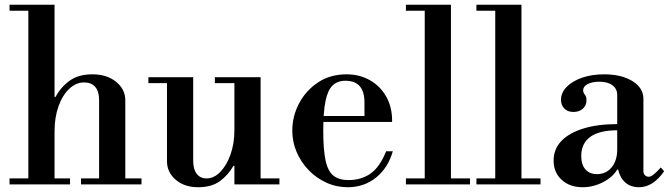

<svg xmlns="http://www.w3.org/2000/svg" viewBox="-20 -774 2809 806"><path d="M396 -15V-353Q396 -391 379.5 -409.5Q363 -428 333 -428Q299 -428 270.5 -401Q242 -374 225.5 -327.5Q209 -281 209 -222L189 -367H213Q235 -408 272 -435Q309 -462 368 -462Q429 -462 467.5 -430.5Q506 -399 506 -353V-15ZM20 0V-25H274V0ZM320 0V-25H574V0ZM99 -15V-738H209V-15ZM20 -729V-754H209V-729Z M812 12Q754 12 717.5 -19.5Q681 -51 681 -97V-435H791V-100Q791 -63 806 -44Q821 -25 847 -25Q878 -25 904.5 -52Q931 -79 947.5 -125Q964 -171 964 -228L984 -78H960Q938 -39 903 -13.5Q868 12 812 12ZM964 0V-25H1153V0ZM603 -425V-450H791V-425ZM964 -16V-435H1074V-16ZM882 -425V-450H1074V-425Z M1440 12Q1392 12 1349.5 -7.5Q1307 -27 1275 -60.5Q1243 -94 1225 -136.5Q1207 -179 1207 -225Q1207 -286 1235.5 -340Q1264 -394 1315 -428Q1366 -462 1435 -462Q1489 -462 1532.5 -437.5Q1576 -413 1601 -369Q1626 -325 1626 -268V-262H1299V-287H1510V-344Q1510 -435 1430 -435Q1397 -435 1376.5 -415.5Q1356 -396 1346.5 -350Q1337 -304 1337 -225Q1337 -144 1347 -99Q1357 -54 1380.5 -36Q1404 -18 1443 -18Q1496 -18 1535 -45Q1574 -72 1601 -139H1629Q1609 -69 1558.5 -28.5Q1508 12 1440 12Z M1763 -15V-738H1873V-15ZM1684 0V-25H1953V0ZM1684 -729V-754H1873V-729Z M2059 -15V-738H2169V-15ZM1980 0V-25H2249V0ZM1980 -729V-754H2169V-729Z M2426 12Q2372 12 2338 -19Q2304 -50 2304 -100Q2304 -148 2336.5 -182Q2369 -216 2429 -234.5Q2489 -253 2571 -253V-375Q2571 -401 2551 -416Q2531 -431 2496 -431Q2466 -431 2447 -421Q2428 -411 2428 -395Q2428 -385 2435 -377Q2442 -369 2442 -352Q2442 -331 2426.5 -317.5Q2411 -304 2387 -304Q2363 -304 2349 -318.5Q2335 -333 2335 -355Q2335 -385 2359 -409.5Q2383 -434 2424 -448Q2465 -462 2516 -462Q2589 -462 2635 -433.5Q2681 -405 2681 -359V-55Q2681 -45 2687.5 -38.5Q2694 -32 2703 -32Q2712 -32 2724 -41.5Q2736 -51 2754 -71L2768 -55Q2721 12 2663 12Q2628 12 2605.5 -7.5Q2583 -27 2575 -62H2571Q2552 -30 2511 -9Q2470 12 2426 12ZM2486 -43Q2524 -43 2547.5 -71.5Q2571 -100 2571 -146V-227Q2496 -227 2458 -199.5Q2420 -172 2420 -119Q2420 -83 2437.5 -63Q2455 -43 2486 -43Z"/></svg>

Font: Libre Bodoni
Style: Regular
Weight: 400
Designer: Pablo Impallari, Rodrigo Fuenzalida
Foundry: Impallari Type
Version: Version 2.005;gftools[0.9.23]